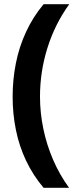

<svg xmlns="http://www.w3.org/2000/svg" viewBox="-20 -734 379 912"><path d="M40 -274Q40 -356 55.5 -434Q71 -512 104 -583Q137 -654 187 -714H309Q241 -620 205.5 -507Q170 -394 170 -275Q170 -198 186 -121.5Q202 -45 232.5 25.5Q263 96 308 158H187Q137 99 104 29.5Q71 -40 55.5 -117Q40 -194 40 -274Z"/></svg>

Font: Noto Sans Thai
Style: Bold
Weight: 700
Designer: Monotype Design Team
Foundry: Monotype Imaging Inc.
Version: Version 2.001